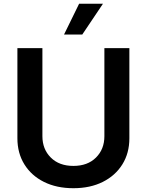

<svg xmlns="http://www.w3.org/2000/svg" viewBox="-20 -981 774 1012"><path d="M530.2 -727.3H661.9V-252.1Q661.9 -174 625 -114.7Q588.1 -55.4 521.8 -22.2Q455.6 11 366.8 11Q278.1 11 211.6 -22.2Q145.2 -55.4 108.5 -114.7Q71.7 -174 71.7 -252.1V-727.3H203.5V-263.1Q203.5 -194.6 247.7 -150.6Q291.9 -106.5 366.8 -106.5Q441.8 -106.5 486 -150.6Q530.2 -194.6 530.2 -263.1ZM317.5 -799 397 -961.3H522.7L413.7 -799Z"/></svg>

Font: Inter Zeller Semi Bold
Style: Regular
Weight: 600
Designer: Rasmus Andersson; Joe Bland
Foundry: zeller
Version: Version 3.015;git-dec3a8cb1